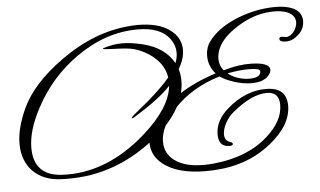

<svg xmlns="http://www.w3.org/2000/svg" viewBox="-51 -746 1512 907"><g transform="rotate(-5 704.5 -292.0)"><path d="M1409 -583C1412 -639 1359 -670 1254 -663C1197 -659 1141 -645 1088 -622C1032 -597 991 -566 964 -529C950 -510 943 -487 943 -462C943 -429 954 -401 976 -376C910 -355 853 -329 805 -298C809 -317 812 -336 812 -356C812 -375 809 -394 804 -411L815 -432C826 -455 832 -478 832 -500C832 -539 815 -571 781 -596C745 -623 694 -636 628 -636C615 -636 601 -635 588 -634C477 -625 368 -583 261 -506C165 -437 100 -365 65 -288C38 -228 24 -174 24 -125C24 -14 96 53 201 58C216 59 230 59 243 59C386 59 517 13 636 -77C636 -30 659 8 704 37C756 70 830 84 926 79C1034 74 1126 41 1201 -20C1270 -75 1304 -134 1304 -195C1304 -210 1301 -224 1296 -237C1283 -267 1253 -282 1205 -282C1141 -282 1080 -257 1023 -208C981 -172 960 -132 960 -88C960 -50 976 -30 1008 -29C1021 -28 1028 -31 1028 -37C1028 -40 1025 -44 1018 -47C999 -52 990 -65 990 -86C990 -118 1014 -162 1045 -187C1107 -238 1161 -263 1208 -263C1247 -263 1267 -243 1267 -202C1267 -151 1241 -102 1188 -55C1125 2 1040 36 935 47C917 49 900 50 883 50C823 50 777 38 744 13C715 -9 700 -39 700 -76C700 -99 706 -124 719 -150C719 -150 719 -151 720 -152C745 -179 765 -207 780 -235C834 -291 908 -335 993 -360C1008 -349 1029 -339 1056 -330C1086 -320 1115 -315 1142 -315C1184 -315 1213 -327 1229 -352C1233 -359 1235 -365 1235 -370C1235 -393 1206 -406 1147 -407C1108 -408 1064 -402 1015 -387C1002 -403 995 -421 995 -441C995 -494 1027 -541 1091 -583C1146 -620 1202 -640 1259 -643C1290 -645 1316 -642 1337 -634C1363 -623 1376 -607 1376 -584C1376 -555 1351 -518 1323 -518C1319 -518 1308 -521 1303 -521C1294 -521 1290 -518 1290 -512C1290 -502 1300 -497 1321 -497C1342 -497 1362 -506 1380 -523C1399 -540 1408 -560 1409 -583ZM791 -441C763 -492 714 -526 644 -543C606 -552 574 -556 548 -556C519 -556 489 -551 458 -541C457 -540 456 -539 456 -538C456 -536 474 -534 509 -533C551 -532 582 -529 601 -524C638 -513 670 -496 697 -472C728 -445 746 -413 751 -376C728 -348 693 -314 646 -273L590 -227C567 -208 558 -199 564 -199C565 -199 568 -200 572 -201C657 -253 717 -298 752 -337C745 -268 699 -196 614 -120C487 -7 352 46 211 38C122 33 78 -14 78 -101C78 -155 96 -217 133 -286C183 -381 251 -458 337 -518C430 -583 526 -615 627 -615C700 -615 750 -595 779 -555C794 -534 801 -513 801 -490C801 -474 798 -458 791 -441ZM1187 -368C1187 -347 1169 -337 1133 -337C1112 -337 1092 -341 1073 -348C1059 -353 1045 -361 1032 -371C1067 -378 1101 -382 1133 -382C1169 -382 1187 -377 1187 -368Z"/></g></svg>

Font: AlexBrush
Style: Regular
Weight: 400
Designer: Robert E. Leuschke
Foundry: Robert E. Leuschke
Version: Version 1.001